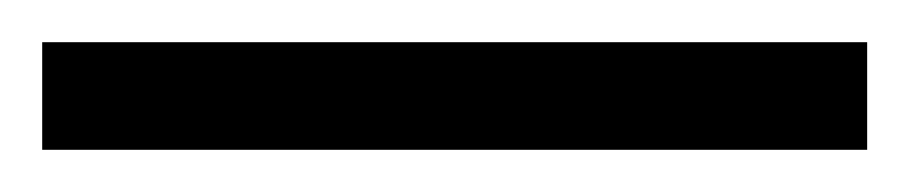

<svg xmlns="http://www.w3.org/2000/svg" viewBox="-24 63 431 91"><path d="M-4 134H387V83H-4Z"/></svg>

Font: Noto Serif Devanagari Condensed ExtraLight
Style: Regular
Weight: 200
Width: 3
Designer: Universal Thirst, Indian Type Foundry and the Monotype Design Team
Foundry: Monotype Imaging Inc.
Version: Version 2.004